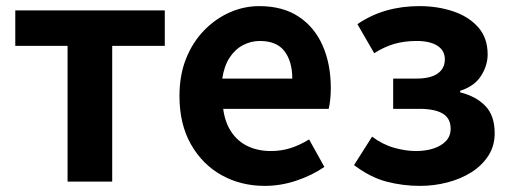

<svg xmlns="http://www.w3.org/2000/svg" viewBox="-20 -594 1678 628"><path d="M201 0V-444H30V-560H519V-444H347V0Z M846 14Q768 14 705 -21Q642 -56 604.5 -122Q567 -188 567 -280Q567 -348 588.5 -402Q610 -456 647.5 -494.5Q685 -533 731.5 -553.5Q778 -574 828 -574Q905 -574 957 -539.5Q1009 -505 1035.5 -444.5Q1062 -384 1062 -306Q1062 -286 1060 -267.5Q1058 -249 1055 -238H710Q716 -193 737 -162Q758 -131 791 -115.5Q824 -100 866 -100Q900 -100 930 -109.5Q960 -119 991 -138L1041 -48Q1000 -20 949 -3Q898 14 846 14ZM707 -337H936Q936 -393 910.5 -426.5Q885 -460 830 -460Q801 -460 775 -446.5Q749 -433 731 -405.5Q713 -378 707 -337Z M1354 14Q1297 14 1244 0Q1191 -14 1138 -54L1197 -147Q1232 -121 1269.5 -110.5Q1307 -100 1340 -100Q1373 -100 1398.5 -108.5Q1424 -117 1439 -133Q1454 -149 1454 -173Q1454 -207 1428 -222.5Q1402 -238 1352 -238H1266V-337H1342Q1388 -337 1411.5 -353.5Q1435 -370 1435 -400Q1435 -429 1410.5 -444.5Q1386 -460 1343 -460Q1303 -460 1270 -450.5Q1237 -441 1204 -420L1149 -515Q1193 -545 1243.5 -559.5Q1294 -574 1352 -574Q1411 -574 1462 -557Q1513 -540 1544 -505Q1575 -470 1575 -416Q1575 -380 1553.5 -346Q1532 -312 1485 -297V-292Q1537 -279 1567.5 -247.5Q1598 -216 1598 -158Q1598 -117 1577.5 -85Q1557 -53 1522.5 -31Q1488 -9 1444 2.5Q1400 14 1354 14Z"/></svg>

Font: Noto Sans SC
Style: Bold
Weight: 700
Designer: Ryoko NISHIZUKA  (kana, bopomofo & ideographs); Paul D. Hunt (Latin, Greek & Cyrillic); Sandoll Communications , Soo-you
Foundry: Adobe
Version: Version 2.004-H2;hotconv 1.0.118;makeotfexe 2.5.65603